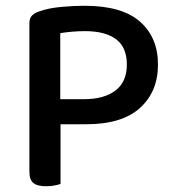

<svg xmlns="http://www.w3.org/2000/svg" viewBox="-20 -640 611 666"><path d="M190 -209V-2Q182 1 169 3.5Q156 6 140 6Q109 6 95.5 -5.5Q82 -17 82 -44V-560Q82 -577 91.5 -586.5Q101 -596 118 -601Q149 -612 192 -616Q235 -620 273 -620Q403 -620 465.5 -565Q528 -510 528 -416Q528 -322 465.5 -265.5Q403 -209 279 -209ZM272 -296Q341 -296 380.5 -326Q420 -356 420 -416Q420 -476 382.5 -504Q345 -532 275 -532Q252 -532 229.5 -530Q207 -528 189 -525V-296Z"/></svg>

Font: Baloo 2 Latin Medium
Style: Regular
Weight: 500
Designer: Sarang Kulkarni and Ek Type
Foundry: Ek Type
Version: Version 1.001